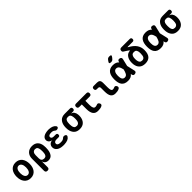

<svg xmlns="http://www.w3.org/2000/svg" viewBox="509 -2793 4982 4982"><g transform="rotate(-45 3000.0 -302.5)"><path d="M300 10Q239 10 194.5 -12.5Q150 -35 120 -74Q90 -113 75.5 -165Q61 -217 61 -275Q61 -334 75.5 -385.5Q90 -437 119.5 -476Q149 -515 194 -537.5Q239 -560 300 -560Q361 -560 406 -537.5Q451 -515 480.5 -476.5Q510 -438 524.5 -386Q539 -334 539 -275Q539 -217 524.5 -165Q510 -113 480.5 -74Q451 -35 406 -12.5Q361 10 300 10ZM300 -105Q327 -105 347.5 -118Q368 -131 381 -154.5Q394 -178 400.5 -209Q407 -240 407 -275Q407 -311 401 -342Q395 -373 381.5 -396Q368 -419 348 -432Q328 -445 300 -445Q272 -445 252 -432Q232 -419 218.5 -395.5Q205 -372 199 -341Q193 -310 193 -275Q193 -240 199.5 -209Q206 -178 219 -154.5Q232 -131 252.5 -118Q273 -105 300 -105Z M740 180Q707 180 690.5 163.5Q674 147 674 114V-328Q674 -381 690.5 -423.5Q707 -466 736.5 -496.5Q766 -527 808.5 -543.5Q851 -560 903 -560Q1007 -560 1064 -502.5Q1121 -445 1131 -348Q1135 -312 1135 -275.5Q1135 -239 1131 -202Q1121 -105 1077 -47.5Q1033 10 950 10Q889 10 852 -20Q815 -50 806 -105V114Q806 147 790 163.5Q774 180 740 180ZM903 -104Q949 -104 971 -130.5Q993 -157 999 -207Q1003 -241 1003 -275Q1003 -309 999 -343Q993 -393 971 -419.5Q949 -446 903 -446Q880 -446 862 -437.5Q844 -429 831.5 -413Q819 -397 812.5 -374.5Q806 -352 806 -323V-207Q806 -158 831.5 -131Q857 -104 903 -104Z M1713 -481Q1725 -466 1726 -451Q1727 -436 1719 -425Q1711 -414 1694.5 -407Q1678 -400 1654 -400Q1644 -400 1636 -403.5Q1628 -407 1620.5 -412.5Q1613 -418 1605.5 -424Q1598 -430 1588 -436Q1579 -444 1565 -447.5Q1551 -451 1532 -453Q1519 -454 1506.5 -454Q1494 -454 1482 -453Q1444 -450 1422 -435.5Q1400 -421 1400 -393Q1400 -366 1421 -350Q1442 -334 1479 -334H1552Q1578 -334 1591 -321.5Q1604 -309 1604 -282Q1604 -256 1591 -243.5Q1578 -231 1552 -231H1474Q1434 -231 1410.5 -213Q1387 -195 1387 -165Q1387 -134 1410.5 -118Q1434 -102 1474 -99Q1490 -98 1507 -98Q1524 -98 1540 -99Q1562 -101 1578 -106Q1594 -111 1605 -121Q1613 -126 1620.5 -133Q1628 -140 1635 -145Q1642 -150 1650 -153.5Q1658 -157 1669 -157Q1692 -157 1709 -150Q1726 -143 1734.5 -132Q1743 -121 1742.5 -106.5Q1742 -92 1730 -75Q1706 -37 1657 -16.5Q1608 4 1540 7Q1524 8 1507 8Q1490 8 1474 7Q1425 5 1384.5 -7.5Q1344 -20 1315 -42Q1286 -64 1270 -94Q1254 -124 1254 -162Q1254 -220 1291 -256.5Q1328 -293 1390 -296Q1337 -299 1303.5 -332.5Q1270 -366 1270 -413Q1270 -446 1285.5 -471.5Q1301 -497 1328.5 -515Q1356 -533 1395 -543.5Q1434 -554 1482 -557Q1494 -558 1506.5 -558Q1519 -558 1532 -557Q1595 -553 1641.5 -534Q1688 -515 1713 -481Z M2292 -438H2216Q2269 -427 2297 -388Q2325 -349 2331 -291Q2333 -270 2333 -249Q2333 -228 2331 -207Q2321 -110 2263 -50Q2205 10 2099 10Q1993 10 1936 -50Q1879 -110 1867 -207Q1863 -239 1863 -270Q1863 -301 1867 -333Q1879 -431 1936 -490.5Q1993 -550 2099 -550H2292Q2320 -550 2334 -536.5Q2348 -523 2348 -494Q2348 -466 2334 -452Q2320 -438 2292 -438ZM2099 -105Q2123 -105 2140 -112Q2157 -119 2169.5 -132Q2182 -145 2189 -164Q2196 -183 2199 -207Q2203 -239 2203 -270Q2203 -301 2199 -333Q2192 -389 2169.5 -412Q2147 -435 2099 -435Q2052 -435 2028.5 -408.5Q2005 -382 2000 -333Q1996 -301 1996 -270Q1996 -239 2000 -207Q2005 -158 2028 -131.5Q2051 -105 2099 -105Z M2874 -530Q2904 -530 2919 -514.5Q2934 -499 2934 -469.5Q2934 -440 2919 -424Q2904 -408 2874 -408H2716V-256Q2716 -181 2734 -146.5Q2752 -112 2787 -112Q2803 -112 2818.5 -114.5Q2834 -117 2850 -124Q2879 -137 2898.5 -129.5Q2918 -122 2931 -98Q2947 -71 2940.5 -50Q2934 -29 2911 -17Q2877 0 2841 5Q2805 10 2765 10Q2721 10 2687.5 -4.5Q2654 -19 2631 -49.5Q2608 -80 2596 -127.5Q2584 -175 2584 -240V-408H2492Q2462 -408 2447.5 -423.5Q2433 -439 2433 -468Q2433 -499 2448 -514.5Q2463 -530 2494 -530Z M3371 -256Q3371 -181 3384 -146.5Q3397 -112 3432 -112Q3444 -112 3456.5 -114.5Q3469 -117 3484 -124Q3512 -138 3532 -130Q3552 -122 3565 -98Q3580 -71 3573.5 -50.5Q3567 -30 3544 -17Q3512 -1 3479 4.5Q3446 10 3410 10Q3366 10 3334 -3.5Q3302 -17 3280.5 -46Q3259 -75 3249 -121.5Q3239 -168 3239 -233V-358Q3239 -385 3225.5 -398.5Q3212 -412 3185 -412H3142Q3112 -412 3097.5 -426.5Q3083 -441 3083 -471Q3083 -501 3097.5 -515.5Q3112 -530 3142 -530H3263Q3317 -530 3344 -503Q3371 -476 3371 -422Z M3975 -679Q3960 -661 3941.5 -653Q3923 -645 3900 -645Q3855 -645 3846 -662.5Q3837 -680 3864 -716L3889 -749Q3906 -771 3925.5 -778Q3945 -785 3972 -785Q4018 -785 4025.5 -767.5Q4033 -750 4005 -715ZM4171 -68Q4178 -36 4166.5 -18Q4155 0 4123.5 7Q4092 14 4073.5 2.5Q4055 -9 4048 -41L4042 -67Q4042 -66 4041 -66Q4014 -30 3973 -10Q3932 10 3870 10Q3804 10 3759.5 -10Q3715 -30 3688.5 -66.5Q3662 -103 3650.5 -154.5Q3639 -206 3639 -270Q3639 -334 3651.5 -387Q3664 -440 3691 -478.5Q3718 -517 3762 -538.5Q3806 -560 3870 -560Q3932 -560 3973 -542.5Q4014 -525 4042 -493Q4042 -492 4043 -491L4047 -509Q4054 -541 4072.5 -552.5Q4091 -564 4122.5 -557Q4154 -550 4165.5 -532Q4177 -514 4170 -482L4122 -282ZM3995 -283Q3987 -320 3977 -347Q3966 -378 3951.5 -398Q3937 -418 3917 -428Q3897 -438 3870 -438Q3847 -438 3828.5 -426Q3810 -414 3797 -392.5Q3784 -371 3777.5 -339.5Q3771 -308 3771 -270Q3771 -232 3776.5 -202.5Q3782 -173 3793.5 -153Q3805 -133 3824 -122.5Q3843 -112 3870 -112Q3897 -112 3917 -124.5Q3937 -137 3951.5 -160.5Q3966 -184 3976 -216Q3986 -247 3995 -283Z M4492 -604Q4550 -573 4595.5 -536.5Q4641 -500 4671 -457.5Q4701 -415 4717 -365.5Q4733 -316 4733 -258Q4733 -119 4674 -54Q4615 11 4500 10Q4396 9 4338 -46Q4280 -101 4267 -198Q4264 -223 4264 -253Q4264 -283 4267 -308Q4273 -351 4287 -386Q4301 -421 4323 -448Q4345 -475 4375.5 -491Q4406 -507 4445 -511Q4457 -513 4458.5 -516Q4460 -519 4450 -526Q4423 -546 4391.5 -567Q4360 -588 4321 -612Q4306 -620 4298.5 -633Q4291 -646 4291 -662Q4291 -697 4307.5 -713.5Q4324 -730 4359 -730H4665Q4691 -730 4704.5 -717Q4718 -704 4718 -677Q4718 -650 4704.5 -636.5Q4691 -623 4664 -623H4497Q4473 -623 4472 -619Q4471 -615 4492 -604ZM4577 -380Q4567 -402 4543.5 -408.5Q4520 -415 4500 -415Q4453 -415 4429 -387.5Q4405 -360 4399 -312Q4396 -286 4396 -260Q4396 -234 4399 -209Q4405 -159 4429 -132Q4453 -105 4500 -105Q4549 -105 4574.5 -140Q4600 -175 4600 -258Q4600 -277 4599.5 -293Q4599 -309 4597 -323.5Q4595 -338 4590.5 -351.5Q4586 -365 4577 -380Z M5371 -68Q5378 -36 5366.5 -18Q5355 0 5323.5 7Q5292 14 5273.5 2.5Q5255 -9 5248 -41L5242 -67Q5242 -66 5241 -66Q5214 -30 5173 -10Q5132 10 5070 10Q5004 10 4959.5 -10Q4915 -30 4888.5 -66.5Q4862 -103 4850.5 -154.5Q4839 -206 4839 -270Q4839 -334 4851.5 -387Q4864 -440 4891 -478.5Q4918 -517 4962 -538.5Q5006 -560 5070 -560Q5132 -560 5173 -542.5Q5214 -525 5242 -493Q5242 -492 5243 -491L5247 -509Q5254 -541 5272.5 -552.5Q5291 -564 5322.5 -557Q5354 -550 5365.5 -532Q5377 -514 5370 -482L5322 -282ZM5195 -283Q5187 -320 5177 -347Q5166 -378 5151.5 -398Q5137 -418 5117 -428Q5097 -438 5070 -438Q5047 -438 5028.5 -426Q5010 -414 4997 -392.5Q4984 -371 4977.5 -339.5Q4971 -308 4971 -270Q4971 -232 4976.5 -202.5Q4982 -173 4993.5 -153Q5005 -133 5024 -122.5Q5043 -112 5070 -112Q5097 -112 5117 -124.5Q5137 -137 5151.5 -160.5Q5166 -184 5176 -216Q5186 -247 5195 -283Z M5892 -438H5816Q5869 -427 5897 -388Q5925 -349 5931 -291Q5933 -270 5933 -249Q5933 -228 5931 -207Q5921 -110 5863 -50Q5805 10 5699 10Q5593 10 5536 -50Q5479 -110 5467 -207Q5463 -239 5463 -270Q5463 -301 5467 -333Q5479 -431 5536 -490.5Q5593 -550 5699 -550H5892Q5920 -550 5934 -536.5Q5948 -523 5948 -494Q5948 -466 5934 -452Q5920 -438 5892 -438ZM5699 -105Q5723 -105 5740 -112Q5757 -119 5769.5 -132Q5782 -145 5789 -164Q5796 -183 5799 -207Q5803 -239 5803 -270Q5803 -301 5799 -333Q5792 -389 5769.5 -412Q5747 -435 5699 -435Q5652 -435 5628.5 -408.5Q5605 -382 5600 -333Q5596 -301 5596 -270Q5596 -239 5600 -207Q5605 -158 5628 -131.5Q5651 -105 5699 -105Z"/></g></svg>

Font: Maple Mono NL
Style: Bold
Weight: 700
Monospace: yes
Designer: subframe7536
Version: Version 7.000